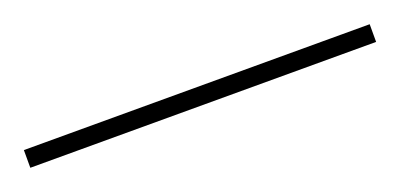

<svg xmlns="http://www.w3.org/2000/svg" viewBox="-22 11 426 204"><g transform="rotate(-20 190.5 113.0)"><path d="M-5 123H386V103H-5Z"/></g></svg>

Font: Noto Serif Display ExtraCondensed Black
Style: Regular
Weight: 900
Width: 2
Designer: Monotype Design Team
Foundry: Monotype Imaging Inc.
Version: Version 2.009